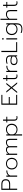

<svg xmlns="http://www.w3.org/2000/svg" viewBox="3723 -4502 1009 8496"><g transform="rotate(-90 4228.0 -254.5)"><path d="M75 -699H324Q432 -699 489 -651Q546 -603 546 -504Q546 -310 324 -310H128V0H75ZM322 -355Q403 -355 448.5 -387.5Q494 -420 494 -504Q494 -589 448.5 -621.5Q403 -654 322 -654H128V-355Z M656 -480H707V-378Q767 -480 931 -480V-437Q754 -437 708 -309V0H656Z M976 -239Q976 -315 1009 -373Q1042 -431 1100.5 -463Q1159 -495 1234 -495Q1309 -495 1367.5 -463Q1426 -431 1459.5 -373Q1493 -315 1493 -239Q1493 -163 1460 -105.5Q1427 -48 1368 -16.5Q1309 15 1234 15Q1159 15 1100.5 -16.5Q1042 -48 1009 -105.5Q976 -163 976 -239ZM1441 -239Q1441 -303 1415 -351.5Q1389 -400 1342 -426Q1295 -452 1234 -452Q1173 -452 1126 -426Q1079 -400 1053 -351.5Q1027 -303 1027 -239Q1027 -175 1053 -127Q1079 -79 1126 -53Q1173 -27 1234 -27Q1295 -27 1342 -53Q1389 -79 1415 -127Q1441 -175 1441 -239Z M1623 -480H1674V-399Q1712 -451 1755.5 -473Q1799 -495 1850 -495Q1913 -495 1947 -473Q1981 -451 1994 -406Q2027 -453 2074 -474Q2121 -495 2174 -495Q2260 -495 2297 -452Q2334 -409 2334 -322V0H2282V-317Q2282 -390 2256.5 -421Q2231 -452 2164 -452Q2067 -452 2005 -364Q2009 -344 2009 -314V0H1957V-314Q1957 -389 1932.5 -420.5Q1908 -452 1841 -452Q1792 -452 1752.5 -427Q1713 -402 1675 -346V0H1623Z M2479 -480H2530V-384Q2601 -495 2750 -495Q2820 -495 2877.5 -463.5Q2935 -432 2968 -374Q3001 -316 3001 -240Q3001 -164 2968 -106Q2935 -48 2877.5 -16.5Q2820 15 2750 15Q2680 15 2620.5 -13Q2561 -41 2531 -96V219H2479ZM2949 -240Q2949 -303 2921.5 -351Q2894 -399 2847 -425.5Q2800 -452 2742 -452Q2666 -452 2609.5 -413.5Q2553 -375 2531 -306V-175Q2551 -107 2609 -67Q2667 -27 2742 -27Q2800 -27 2847 -53.5Q2894 -80 2921.5 -128.5Q2949 -177 2949 -240Z M3133 -129V-438H3056V-480H3133V-624H3185V-480H3309V-438H3185V-127Q3185 -74 3208 -50.5Q3231 -27 3285 -27Q3310 -27 3337 -37V7Q3310 15 3267 15Q3203 15 3168 -21.5Q3133 -58 3133 -129Z M3840 -699H4278V-654H3893V-372H4184V-327H3893V-45H4278V0H3840Z M4564 -253 4379 -480H4440L4594 -291L4748 -480H4809L4624 -254L4831 0H4771L4594 -216L4417 0H4358Z M4973 -129V-438H4896V-480H4973V-624H5025V-480H5149V-438H5025V-127Q5025 -74 5048 -50.5Q5071 -27 5125 -27Q5150 -27 5177 -37V7Q5150 15 5107 15Q5043 15 5008 -21.5Q4973 -58 4973 -129Z M5290 -480H5341V-378Q5401 -480 5565 -480V-437Q5388 -437 5342 -309V0H5290Z M5595 -141Q5595 -218 5644 -258Q5693 -298 5785 -298Q5898 -298 5975 -252V-311Q5975 -383 5936 -417.5Q5897 -452 5811 -452Q5731 -452 5657 -421V-466Q5687 -479 5730 -487Q5773 -495 5814 -495Q5923 -495 5975.5 -446Q6028 -397 6028 -308V0H5979V-69Q5916 15 5782 15Q5696 15 5645.5 -26Q5595 -67 5595 -141ZM5975 -120V-209Q5931 -233 5889 -244.5Q5847 -256 5793 -256Q5715 -256 5680.5 -227.5Q5646 -199 5646 -141Q5646 -86 5683 -57Q5720 -28 5795 -28Q5855 -28 5903.5 -52.5Q5952 -77 5975 -120Z M6173 -699H6226V-45H6611V0H6173Z M6719 -631Q6719 -646 6729.5 -657Q6740 -668 6756 -668Q6771 -668 6782 -657Q6793 -646 6793 -631Q6793 -615 6782 -604.5Q6771 -594 6756 -594Q6740 -594 6729.5 -604.5Q6719 -615 6719 -631ZM6730 -480H6782V0H6730Z M7018 199V154Q7091 188 7188 188Q7291 188 7341.5 139.5Q7392 91 7392 -7V-96Q7361 -41 7304 -13Q7247 15 7174 15Q7104 15 7046.5 -16.5Q6989 -48 6956 -106Q6923 -164 6923 -240Q6923 -316 6956 -374Q6989 -432 7046 -463.5Q7103 -495 7173 -495Q7249 -495 7303.5 -468Q7358 -441 7393 -385V-480H7445V-15Q7445 230 7188 230Q7139 230 7093.5 221.5Q7048 213 7018 199ZM7392 -175V-306Q7371 -375 7313.5 -413.5Q7256 -452 7181 -452Q7124 -452 7077 -425.5Q7030 -399 7002 -351Q6974 -303 6974 -240Q6974 -177 7002 -128.5Q7030 -80 7077 -53.5Q7124 -27 7181 -27Q7257 -27 7315 -66.5Q7373 -106 7392 -175Z M7595 -739H7647V-400Q7685 -451 7736.5 -473Q7788 -495 7846 -495Q7940 -495 7986 -446Q8032 -397 8032 -315V0H7979V-311Q7979 -379 7946 -415.5Q7913 -452 7839 -452Q7719 -452 7647 -343V0H7595Z M8214 -129V-438H8137V-480H8214V-624H8266V-480H8390V-438H8266V-127Q8266 -74 8289 -50.5Q8312 -27 8366 -27Q8391 -27 8418 -37V7Q8391 15 8348 15Q8284 15 8249 -21.5Q8214 -58 8214 -129Z"/></g></svg>

Font: Prompt ExtraLight
Style: Regular
Weight: 275
Designer: Katatrad Team
Foundry: CadsonDemak
Version: Version 1.001